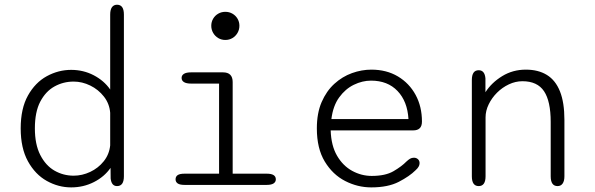

<svg xmlns="http://www.w3.org/2000/svg" viewBox="-20 -782 2516 812"><path d="M475 5Q451.5 5 448 -27L447.5 -72Q421.5 -34.5 377.2 -12Q333 10.5 281 10.5Q227 10.5 178 -16.8Q129 -44 98.2 -99.8Q67.5 -155.5 67.5 -239Q67.5 -323 98.2 -378Q129 -433 178 -459.8Q227 -486.5 281 -486.5Q332.5 -486.5 376.2 -463.8Q420 -441 446 -403.5V-720.5Q446 -741 453.5 -751.5Q461 -762 475 -762Q504 -762 504 -720.5V-36.5Q504 5 475 5ZM446 -167V-305Q443 -343.5 419.5 -373.5Q396 -403.5 361.8 -420.2Q327.5 -437 291.5 -437Q247.5 -437 210.2 -416.2Q173 -395.5 150.2 -352Q127.5 -308.5 127.5 -239Q127.5 -171.5 150.2 -126.8Q173 -82 210.2 -60.5Q247.5 -39 291.5 -39Q327.5 -39 361.5 -55Q395.5 -71 418.8 -100Q442 -129 446 -167Z M760.5 -47.5H906.5V-428.5H788Q768 -428.5 758 -434.8Q748 -441 748 -452.5Q748 -463.5 758 -469.8Q768 -476 788 -476H923Q964 -476 964 -435V-47.5H1108Q1127.5 -47.5 1137 -41.5Q1146.5 -35.5 1146.5 -23.5Q1146.5 -12.5 1137 -6.2Q1127.5 0 1108 0H760.5Q740.5 0 731.5 -6.2Q722.5 -12.5 722.5 -23.5Q722.5 -35.5 731.5 -41.5Q740.5 -47.5 760.5 -47.5ZM873.5 -673Q873.5 -689.5 881.5 -703Q889.5 -716.5 903 -724.2Q916.5 -732 933 -732Q949.5 -732 963 -724.2Q976.5 -716.5 984.5 -703Q992.5 -689.5 992.5 -673Q992.5 -656.5 984.5 -642.8Q976.5 -629 963 -621Q949.5 -613 933 -613Q916.5 -613 903 -621Q889.5 -629 881.5 -642.8Q873.5 -656.5 873.5 -673Z M1550 10.5Q1492.5 10.5 1439.8 -16.5Q1387 -43.5 1353.5 -98.8Q1320 -154 1320 -239Q1320 -303.5 1340.2 -350.2Q1360.5 -397 1394 -427.5Q1427.5 -458 1468.5 -472.8Q1509.5 -487.5 1550.5 -487.5Q1614.5 -487.5 1662.8 -458.8Q1711 -430 1737.8 -380.5Q1764.5 -331 1764.5 -268Q1764.5 -249 1755.2 -239.8Q1746 -230.5 1727 -230.5H1378.5Q1380.5 -166.5 1405.2 -123.8Q1430 -81 1469.2 -59.5Q1508.5 -38 1552 -38Q1610 -38 1644.2 -58Q1678.5 -78 1699 -99Q1707 -106.5 1714.2 -110.8Q1721.5 -115 1730.5 -115Q1740.5 -115 1747.5 -108.8Q1754.5 -102.5 1754.5 -92Q1754.5 -84 1750.2 -76.8Q1746 -69.5 1737.5 -62Q1712 -36.5 1666.5 -13Q1621 10.5 1550 10.5ZM1381.5 -278.5H1707.5Q1703 -353.5 1661.2 -397.2Q1619.5 -441 1549 -441Q1512.5 -441 1476.5 -423.5Q1440.5 -406 1414.5 -370.2Q1388.5 -334.5 1381.5 -278.5Z M2338 5Q2309 5 2309 -36.5V-266.5Q2309 -354 2280.8 -396.2Q2252.5 -438.5 2189.5 -438.5Q2160 -438.5 2132 -425.2Q2104 -412 2082 -390Q2060 -368 2046.8 -340.8Q2033.5 -313.5 2033.5 -285.5V-36.5Q2033.5 5 2004.5 5Q1975.5 5 1975.5 -36.5V-443.5Q1975.5 -485 2004.5 -485Q2030 -485 2033 -450.5V-392Q2059 -432.5 2103.8 -460Q2148.5 -487.5 2204 -487.5Q2256.5 -487.5 2293 -465Q2329.5 -442.5 2348.2 -395.5Q2367 -348.5 2367 -275V-36.5Q2367 -16.5 2359.5 -5.8Q2352 5 2338 5Z"/></svg>

Font: Sono ExtraLight Monospace Light
Style: Regular
Weight: 300
Version: Version 2.112